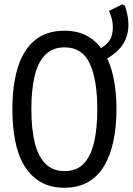

<svg xmlns="http://www.w3.org/2000/svg" viewBox="-20 -870 622 900"><path d="M281 10Q216 10 169.5 -17.5Q123 -45 93.5 -94Q64 -143 51 -210.5Q38 -278 38 -358Q38 -471 63.5 -553.5Q89 -636 143 -681Q197 -726 282 -726Q347 -726 393 -699Q439 -672 468.5 -622.5Q498 -573 512 -506Q526 -439 526 -359Q526 -278 512 -210.5Q498 -143 469 -93.5Q440 -44 393.5 -17Q347 10 281 10ZM283 -68Q338 -68 371.5 -102Q405 -136 420.5 -201Q436 -266 436 -358Q436 -497 400.5 -572.5Q365 -648 283 -648Q227 -648 192.5 -613.5Q158 -579 142.5 -514.5Q127 -450 127 -358Q127 -266 143 -201Q159 -136 193.5 -102Q228 -68 283 -68ZM443 -638Q473 -654 491 -677Q509 -700 509 -743Q509 -759 505.5 -776Q502 -793 491 -819L554 -850L566 -842Q575 -814 578.5 -793Q582 -772 582 -754Q582 -718 569.5 -687.5Q557 -657 531.5 -632.5Q506 -608 467 -587Z"/></svg>

Font: Noto Sans Mono SemiCondensed
Style: Regular
Weight: 400
Width: 4
Designer: Monotype Design Team
Foundry: Monotype Imaging Inc.
Version: Version 2.010